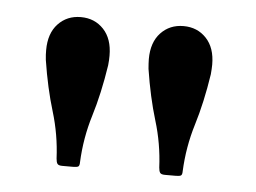

<svg xmlns="http://www.w3.org/2000/svg" viewBox="-33 -799 470 353"><g transform="rotate(5 202.0 -622.0)"><path d="M161 -675.5Q153 -623 140 -580.8Q127 -538.5 125 -493.5Q125 -487 122.5 -485.5Q120 -484 113 -484H93Q86 -484 84 -487Q82 -490 81.5 -496.5Q79.5 -540.5 66.8 -582.2Q54 -624 46 -675.5Q45.5 -681 45.2 -685Q45 -689 45 -693.5Q45 -724.5 61.5 -742Q78 -759.5 103.5 -759.5Q129 -759.5 145.5 -742Q162 -724.5 162 -693.5Q162 -689 161.8 -685Q161.5 -681 161 -675.5ZM350.5 -675.5Q342.5 -623 329.5 -580.8Q316.5 -538.5 314.5 -493.5Q314.5 -487 312 -485.5Q309.5 -484 302.5 -484H282.5Q275.5 -484 273.5 -487Q271.5 -490 271 -496.5Q269 -540.5 256.2 -582.2Q243.5 -624 235.5 -675.5Q235 -681 234.8 -685Q234.5 -689 234.5 -693.5Q234.5 -724.5 251 -742Q267.5 -759.5 293 -759.5Q318.5 -759.5 335 -742Q351.5 -724.5 351.5 -693.5Q351.5 -689 351.2 -685Q351 -681 350.5 -675.5Z"/></g></svg>

Font: Besley* Condensed Medium
Style: Regular
Weight: 500
Width: 3
Designer: Owen Earl
Foundry: indestructible type*
Version: Version 3.000; ttfautohint (v1.8.3)